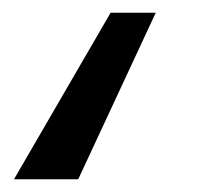

<svg xmlns="http://www.w3.org/2000/svg" viewBox="-20 -149 341 302"><path d="M103 133H2L154 -129H225Z"/></svg>

Font: Fira Sans
Style: Italic
Weight: 400
Italic angle: -8°
Designer: bBox Type GmbH & Carrois Corporate GbR & Edenspiekermann AG
Foundry: bBox Type GmbH & Carrois Corporate GbR & Edenspiekermann AG
Version: Version 4.301